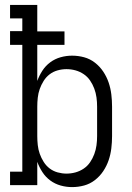

<svg xmlns="http://www.w3.org/2000/svg" viewBox="-20 -755 540 783"><path d="M274 8Q250 8 227 1.5Q204 -5 185 -19Q166 -33 153 -53Q140 -73 132 -95V0H21V-55H71V-572H21V-628H71V-680H21V-735H132V-627H243V-572H132V-425Q140 -447 153 -467Q166 -487 185 -501Q204 -515 227 -521.5Q250 -528 274 -528Q299 -528 323 -521.5Q347 -515 367 -499.5Q387 -484 401 -463Q415 -442 423 -418.5Q431 -395 434 -370Q437 -345 437 -320V-200Q437 -175 434 -150Q431 -125 423 -101.5Q415 -78 401 -57Q387 -36 367 -20.5Q347 -5 323 1.5Q299 8 274 8ZM251 -47Q270 -47 288 -52Q306 -57 321.5 -67.5Q337 -78 347.5 -93.5Q358 -109 364.5 -126.5Q371 -144 373.5 -162.5Q376 -181 376 -200V-320Q376 -339 373.5 -357.5Q371 -376 364.5 -393.5Q358 -411 347.5 -426.5Q337 -442 321.5 -452.5Q306 -463 288 -468Q270 -473 251 -473Q233 -473 215 -468Q197 -463 182.5 -452Q168 -441 158 -425Q148 -409 142 -392Q136 -375 134 -356.5Q132 -338 132 -320V-200Q132 -182 134 -163.5Q136 -145 142 -128Q148 -111 158 -95Q168 -79 182.5 -68Q197 -57 215 -52Q233 -47 251 -47Z"/></svg>

Font: Iosevka Curly Slab Light
Style: Regular
Weight: 300
Monospace: yes
Designer: Belleve Invis
Foundry: Belleve Invis
Version: Version 22.1.2; ttfautohint (v1.8.4)